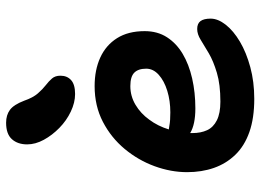

<svg xmlns="http://www.w3.org/2000/svg" viewBox="-132 -711 853 629"><g transform="rotate(-90 294.5 -396.5)"><path d="M285 10Q222 10 176.5 -6Q131 -22 102 -52Q73 -82 59 -122Q45 -162 45 -210Q45 -263 64.5 -316.5Q84 -370 121 -414.5Q158 -459 210 -486Q262 -513 327 -513Q380 -513 420.5 -494.5Q461 -476 484 -439.5Q507 -403 507 -349Q507 -307 487 -276Q467 -245 432.5 -224.5Q398 -204 352 -193.5Q306 -183 254 -183Q201 -183 173 -200Q173 -196 173 -193Q173 -165 182.5 -144.5Q192 -124 215 -112.5Q238 -101 276 -101Q332 -101 370.5 -112.5Q409 -124 434.5 -139Q460 -154 478.5 -165.5Q497 -177 514 -177Q532 -177 540 -166Q548 -155 548 -133Q548 -109 528 -83.5Q508 -58 472.5 -37Q437 -16 389 -3Q341 10 285 10ZM185 -270Q191 -269 198 -268Q213 -265 241 -265Q279 -265 311.5 -275Q344 -285 364 -303Q384 -321 384 -344Q384 -370 371 -383Q358 -396 327 -396Q294 -396 265.5 -379Q237 -362 217 -334Q196 -306 185 -270ZM301 -577Q273 -577 243.5 -591Q214 -605 190 -628.5Q166 -652 151 -679.5Q136 -707 136 -734Q136 -765 153 -784Q170 -803 207 -803Q232 -803 249 -790.5Q266 -778 279 -744Q289 -715 303 -699Q317 -683 330 -673Q343 -663 352 -652.5Q361 -642 361 -625Q361 -603 346.5 -590Q332 -577 301 -577Z"/></g></svg>

Font: Shantell Sans Light SemiBold
Style: Regular
Weight: 600
Version: Version 1.008;[ac192a2d6]